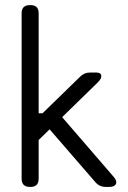

<svg xmlns="http://www.w3.org/2000/svg" viewBox="-20 -734 501 754"><path d="M64.9 -682.1V-32.2Q64.9 0 97.2 0H100.1Q131.8 0 131.8 -32.2V-184.1L174.8 -226.1L355 -18.1Q370.6 0 395 0H409.2Q430.2 0 435.3 -11.7Q440.4 -23.4 426.8 -39.1L224.1 -273.9L363.8 -410.2Q379.4 -425.3 377.7 -437.3Q376 -449.2 357.9 -449.2H334Q311 -449.2 294.9 -433.1L147 -289.1H131.8V-682.1Q131.8 -713.9 100.1 -713.9H97.2Q64.9 -713.9 64.9 -682.1Z"/></svg>

Font: Arcon Rounded-
Style: Regular
Weight: 400
Designer: M. Zarth
Foundry: martin zarth - visuelle & digitale kommunikation
Version: Version 1.110;PS 001.110;hotconv 1.0.70;makeotf.lib2.5.58329